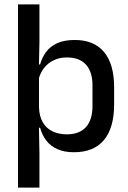

<svg xmlns="http://www.w3.org/2000/svg" viewBox="-20 -682 583 874"><path d="M316.5 11Q273 11 241.8 -2.8Q210.5 -16.5 191 -41.8Q171.5 -67 162.5 -100.5H130L157.5 -193Q159 -152 175 -124.8Q191 -97.5 219.2 -84Q247.5 -70.5 284.5 -70.5Q341 -70.5 371 -103.2Q401 -136 401 -199.5V-293Q401 -355.5 371.2 -388Q341.5 -420.5 284.5 -420.5Q250.5 -420.5 224 -407.5Q197.5 -394.5 180.2 -372.2Q163 -350 156 -321.5L133 -388.5H162.5Q171 -419.5 189.2 -444.8Q207.5 -470 239.5 -485Q271.5 -500 320.5 -500Q408 -500 453.8 -445Q499.5 -390 499.5 -284.5V-207Q499.5 -100.5 453.5 -44.8Q407.5 11 316.5 11ZM62 172V-662H159.5V-489L157 -374.5L157.5 -342.5V-141.5L157 -121.5L159.5 17V172Z"/></svg>

Font: Anek Telugu Medium Medium
Style: Regular
Weight: 500
Version: Version 1.003